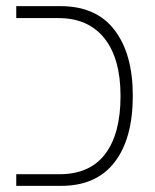

<svg xmlns="http://www.w3.org/2000/svg" viewBox="-20 -606 506 626"><path d="M33 0V-38H174Q273 -38 323 -104Q373 -170 373 -293Q373 -415 320.5 -481Q268 -547 171 -547H33V-586H177Q294 -586 353.5 -508Q413 -430 413 -294Q413 -154 353.5 -77Q294 0 179 0Z"/></svg>

Font: Noto Sans Hebrew SemiCondensed ExtraLight
Style: Regular
Weight: 200
Width: 4
Designer: Monotype Design Team
Foundry: Monotype Imaging Inc.
Version: Version 2.004; ttfautohint (v1.8.4.7-5d5b)